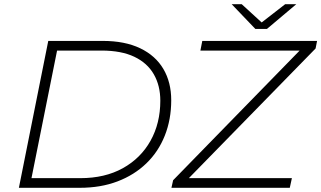

<svg xmlns="http://www.w3.org/2000/svg" viewBox="-20 -895 1531 915"><path d="M70 0 210 -700H470Q575 -700 648 -665Q721 -630 758.5 -566.5Q796 -503 796 -417Q796 -326 765.5 -249Q735 -172 677.5 -116.5Q620 -61 540 -30.5Q460 0 360 0ZM130 -46H363Q480 -46 565.5 -93.5Q651 -141 697.5 -224.5Q744 -308 744 -415Q744 -487 713 -541Q682 -595 620 -624.5Q558 -654 464 -654H252ZM797 0 805 -36 1408 -654H935L944 -700H1491L1484 -664L880 -46H1371L1361 0ZM1197 -757 1084 -875H1132L1227 -788L1339 -875H1392L1252 -757Z"/></svg>

Font: Montserrat Thin Light
Style: Italic
Weight: 300
Italic angle: -11.3°
Version: Version 9.000